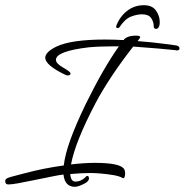

<svg xmlns="http://www.w3.org/2000/svg" viewBox="-75 -683 710 738"><path d="M478 -663Q510 -663 524.5 -642.5Q539 -622 539 -599Q539 -585 535 -578.5Q531 -572 526 -572Q516 -572 516 -581Q516 -599 506 -613.5Q496 -628 471 -628Q451 -628 428 -619Q405 -610 384 -578Q381 -575 377 -575Q370 -575 372 -584Q386 -620 414 -641.5Q442 -663 478 -663ZM213 35Q174 35 169 -12Q156 -11 127 -5Q98 1 58 9Q20 17 -5.5 21.5Q-31 26 -43 26Q-55 26 -55 13Q-55 5 -45 1Q-41 -1 -26 -5Q-11 -9 16 -16Q57 -27 95 -34.5Q133 -42 170 -47Q175 -89 195.5 -146Q216 -203 254 -282Q289 -353 320 -407Q351 -461 382 -505H365Q336 -505 311 -504Q286 -503 265 -501Q140 -486 140 -453Q140 -439 168 -423Q196 -407 196 -401Q196 -393 186 -393Q182 -393 179 -394Q99 -432 99 -461Q99 -483 142 -504Q199 -531 328 -531Q345 -531 363 -530.5Q381 -530 400 -529Q412 -546 449 -546Q464 -546 464 -540Q464 -538 454 -525Q510 -521 569 -513Q575 -512 584 -511Q593 -510 604 -508Q615 -505 615 -497Q615 -489 604 -489L601 -490Q574 -493 533 -496.5Q492 -500 437 -504Q393 -448 356 -392.5Q319 -337 293 -288Q214 -138 198 -51Q249 -57 290 -57Q381 -57 400 -36Q406 -29 406 -16Q406 -8 403.5 -2Q401 4 396 1Q384 -6 360.5 -10Q337 -14 312.5 -16Q288 -18 273 -18Q255 -18 235.5 -17Q216 -16 195 -14Q197 15 215 15Q220 15 227 13.5Q234 12 242 7Q250 2 254 -2.5Q258 -7 259 -7Q267 -7 267 2Q267 15 247 24Q225 35 213 35Z"/></svg>

Font: Corinthia
Style: Regular
Weight: 400
Designer: Robert E. Leuschke
Foundry: Robert E. Leuschke
Version: Version 1.013; ttfautohint (v1.8.3)